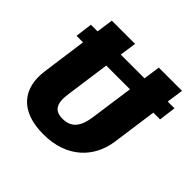

<svg xmlns="http://www.w3.org/2000/svg" viewBox="-177 -870 1064 1064"><g transform="rotate(45 355.5 -338.0)"><path d="M711 -597H658L672 -695H490L476 -597H290L304 -695H122L108 -597H56L43 -497H94L58 -235C37 -85 113 19 299 19C483 19 588 -91 608 -232L645 -497H698ZM426 -241C414 -158 381 -117 313 -117C248 -117 228 -156 240 -238L276 -497H462Z"/></g></svg>

Font: Fira Sans ExtraBold
Style: Italic
Weight: 800
Italic angle: -8°
Designer: bBox Type GmbH & Carrois Corporate GbR & Edenspiekermann AG
Foundry: bBox Type GmbH & Carrois Corporate GbR & Edenspiekermann AG
Version: Version 4.301;PS 004.301;hotconv 1.0.88;makeotf.lib2.5.64775